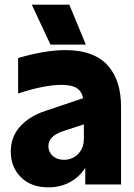

<svg xmlns="http://www.w3.org/2000/svg" viewBox="-20 -785 570 817"><path d="M194.8 -595.2 115.2 -765.1H274.9L345.2 -595.2ZM25.9 -140.1Q25.9 -202.1 64.9 -246.1Q104 -290 172.9 -313L334 -367.2Q327.1 -397.5 305.7 -410.6Q284.2 -423.8 241.2 -423.8Q168.9 -423.8 57.1 -387.2V-538.1Q172.9 -571.8 258.8 -571.8Q321.3 -571.8 367.2 -554.2Q413.1 -536.6 440.9 -503.9Q468.8 -471.2 481.9 -428Q495.1 -384.8 495.1 -330.1V0H342.8V-70.8Q317.4 -31.2 276.9 -9.5Q236.3 12.2 186 12.2Q112.3 12.2 69.1 -30.8Q25.9 -73.7 25.9 -140.1ZM186 -163.1Q186 -138.2 204.3 -121.6Q222.7 -105 252 -105Q288.1 -105 312.5 -129.9Q336.9 -154.8 336.9 -194.8V-255.9L249 -227.1Q186 -206.5 186 -163.1Z"/></svg>

Font: TASA Explorer
Style: Regular
Weight: 900
Designer: Weizhong Zhang
Foundry: Local Remote
Version: Version 1.000;Glyphs 3.1.2 (3151)